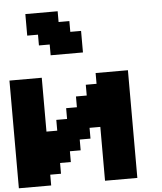

<svg xmlns="http://www.w3.org/2000/svg" viewBox="-64 -1055 939 1110"><g transform="rotate(-5 406.0 -500.0)"><path d="M500 0H687.5V-625H500V-562.5H437.5V-500H375V-437.5H312.5V-375H250V-312.5H187.5V-625H0V0H187.5V-62.5H250V-125H312.5V-187.5H375V-250H437.5V-312.5H500ZM250 -750H437.5V-875H375V-937.5H312.5V-1000H125V-875H187.5V-812.5H250Z"/></g></svg>

Font: Faithful 32x
Style: Semibold
Weight: 400
Foundry: Faithful Resource Pack
Version: Version 1.0; January 27, 2023